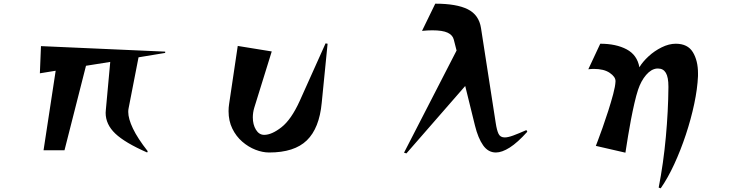

<svg xmlns="http://www.w3.org/2000/svg" viewBox="-20 -818 4040 1045"><path d="M781 12Q660 -41 607.5 -91Q555 -141 555 -204Q555 -208 555.5 -211.5Q556 -215 556 -219L580 -481L448 -460L331 0H217L283 -433L197 -419L203 -567L879 -537V-530L734 -506L680 -229Q679 -225 678.5 -219.5Q678 -214 678 -209Q678 -172 703.5 -118.5Q729 -65 784 5Z M1752 -582 1763 -580 1731 -258Q1718 -120 1650 -54Q1582 12 1445 12Q1409 12 1370.5 -3Q1332 -18 1298.5 -47Q1265 -76 1244.5 -118Q1224 -160 1224 -213Q1224 -233 1227 -252L1274 -568L1459 -538L1364 -232Q1360 -219 1358 -205.5Q1356 -192 1356 -179Q1356 -140 1373 -112Q1390 -84 1418 -84Q1459 -84 1512 -125.5Q1565 -167 1611 -268Z M2850 -101Q2797 -42 2754.5 -15Q2712 12 2679 12Q2637 12 2609.5 -27Q2582 -66 2565 -135L2512 -350L2192 17L2179 13L2465 -543L2450 -602Q2444 -627 2416.5 -640Q2389 -653 2333 -653Q2309 -653 2277 -650L2349 -798Q2465 -798 2526 -767.5Q2587 -737 2598 -665L2678 -149Q2684 -109 2693.5 -89.5Q2703 -70 2727 -70Q2745 -70 2773.5 -80.5Q2802 -91 2845 -110Z M3565 203Q3591 70 3604 -72.5Q3617 -215 3618 -342V-347Q3618 -398 3604 -421.5Q3590 -445 3562 -445H3555Q3524 -442 3496.5 -410Q3469 -378 3453 -330Q3443 -300 3433 -256.5Q3423 -213 3414 -166Q3405 -119 3398.5 -78.5Q3392 -38 3388 -12.5Q3384 13 3384 13L3223 -24Q3223 -24 3233.5 -51.5Q3244 -79 3259.5 -122.5Q3275 -166 3290.5 -214.5Q3306 -263 3317.5 -306Q3329 -349 3330 -375V-377Q3330 -400 3298.5 -421.5Q3267 -443 3212 -443Q3205 -443 3197.5 -442.5Q3190 -442 3182 -441L3247 -580Q3333 -580 3390.5 -549.5Q3448 -519 3460 -452Q3478 -482 3510 -511.5Q3542 -541 3581.5 -560.5Q3621 -580 3658 -580Q3723 -580 3751 -534Q3779 -488 3779 -419V-404Q3776 -335 3758.5 -252.5Q3741 -170 3713 -85.5Q3685 -1 3650 75Q3615 151 3576 207Z"/></svg>

Font: Reggae One
Style: Regular
Weight: 400
Designer: Fontworks Inc.
Foundry: Fontworks Inc.
Version: Version 1.100